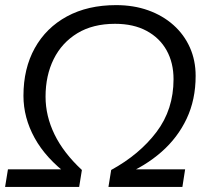

<svg xmlns="http://www.w3.org/2000/svg" viewBox="-22 -734 828 754"><path d="M-2 0 9.2 -69H247.8L247.3 -45.5Q157.9 -112.4 114 -192.2Q70.1 -271.9 70.1 -358Q70.1 -465 114.6 -545.1Q159.2 -625.2 241 -669.6Q322.9 -713.9 433.7 -713.9Q503.2 -713.9 560.3 -693.4Q617.4 -672.9 659.2 -635.6Q701 -598.3 723.7 -547.5Q746.3 -496.8 746.3 -436.2Q746.3 -342.6 711 -267.9Q675.7 -193.2 612.2 -137.5Q548.7 -81.7 462.7 -45.5L463.1 -69H705L694.3 0H403.9L414.6 -66.5Q526 -127.5 592.7 -215.8Q659.5 -304.2 659.5 -423.1Q659.5 -487.4 632.3 -536.3Q605.1 -585.1 553.7 -612.8Q502.3 -640.5 429.8 -640.5Q342.7 -640.5 281.8 -603.5Q220.9 -566.4 188.9 -502Q156.9 -437.5 156.9 -354.4Q156.9 -278.4 192.2 -205.9Q227.5 -133.5 299.6 -66.5L288.9 0Z"/></svg>

Font: Mulish ExtraLight
Style: Italic
Weight: 200
Italic angle: -9°
Designer: Vernon Adams
Foundry: Vernon Adams
Version: Version 3.603